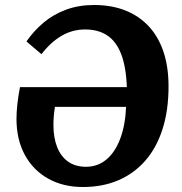

<svg xmlns="http://www.w3.org/2000/svg" viewBox="-20 -736 730 769"><path d="M312 13Q233 13 173 -20.5Q113 -54 79.5 -115.5Q46 -177 46 -260Q46 -286 49.5 -318.5Q53 -351 60 -387H488Q485 -469 465 -520Q445 -571 409 -594.5Q373 -618 321 -618Q270 -618 226.5 -592.5Q183 -567 146 -519L86 -570Q115 -612 154 -645Q193 -678 244 -697Q295 -716 357 -716Q426 -716 481 -694.5Q536 -673 575 -631.5Q614 -590 634.5 -529.5Q655 -469 655 -390Q655 -294 631 -219Q607 -144 562 -92.5Q517 -41 454 -14Q391 13 312 13ZM325 -68Q371 -68 406 -97Q441 -126 461.5 -180.5Q482 -235 485 -308H200Q197 -289 195.5 -271.5Q194 -254 194 -236Q194 -184 209 -146.5Q224 -109 253 -88.5Q282 -68 325 -68Z"/></svg>

Font: Literata
Style: Bold Italic
Weight: 700
Italic angle: -2°
Designer: Latin by Veronika Burian and Jose Scaglione. Greek by Irene Vlachou. Cyrillic by Vera Evstafieva
Foundry: TypeTogether
Version: Version 3.103;gftools[0.9.29]